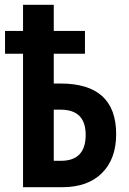

<svg xmlns="http://www.w3.org/2000/svg" viewBox="-20 -780 537 800"><path d="M239 0Q346 0 405 -59Q464 -118 464 -221Q464 -432 232 -432H204V-556H334V-651H204V-760H76V-651H1V-556H76V0ZM204 -323H233Q337 -323 337 -218Q337 -110 234 -110H204Z"/></svg>

Font: Noto Sans UI Condensed
Style: Bold
Weight: 700
Width: 3
Designer: Monotype Design Team
Foundry: Monotype Imaging Inc.
Version: 1.001